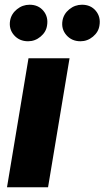

<svg xmlns="http://www.w3.org/2000/svg" viewBox="-20 -792 442 812"><path d="M9.6 0 100.5 -545.5H274.1L183.2 0ZM98.7 -617.5Q61.8 -617.5 39.2 -643.5Q16.7 -669.4 22.7 -704.9Q27.7 -733.3 51.5 -752.7Q75.3 -772 105.1 -772Q142 -772 163.5 -746.3Q185 -720.5 179 -684.3Q175.1 -656.6 151.6 -637.1Q128.2 -617.5 98.7 -617.5ZM320.3 -617.5Q283.4 -617.5 260.8 -643.5Q238.3 -669.4 244.3 -704.9Q249.3 -733.3 273.1 -752.7Q296.9 -772 326.7 -772Q363.6 -772 385.1 -746.3Q406.6 -720.5 400.6 -684.3Q396.7 -656.6 373.2 -637.1Q349.8 -617.5 320.3 -617.5Z"/></svg>

Font: Inter UI Extra Bold
Style: Italic
Weight: 800
Italic angle: 9.39999°
Designer: Rasmus Andersson
Foundry: rsms
Version: 3.2;8d6f07862